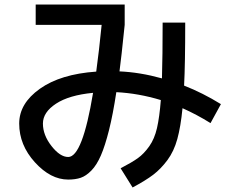

<svg xmlns="http://www.w3.org/2000/svg" viewBox="-20 -765 1040 850"><path d="M282 30Q204 30 134.5 -46.5Q65 -123 65 -218Q65 -307 156.5 -372Q248 -437 406 -448Q419 -543 430 -655H138V-745H532V-655Q517 -508 509 -449Q600 -445 697 -418Q700 -519 700 -665H800Q800 -481 795 -386Q877 -354 958 -304L912 -220Q851 -258 788 -286Q780 -204 765 -149.5Q750 -95 721 -56Q692 -17 658.5 8.5Q625 34 567 65L514 -20Q564 -46 590.5 -65Q617 -84 640.5 -117Q664 -150 675 -198Q686 -246 692 -322Q593 -352 495 -357Q480 -258 462.5 -188.5Q445 -119 426.5 -76.5Q408 -34 384.5 -10Q361 14 337.5 22Q314 30 282 30ZM392 -354Q286 -344 228 -306Q170 -268 170 -218Q170 -167 208 -118.5Q246 -70 282 -70Q345 -70 392 -354Z"/></svg>

Font: M PLUS 1p Medium
Style: Regular
Weight: 500
Version: Version 1.062